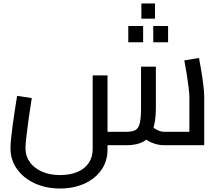

<svg xmlns="http://www.w3.org/2000/svg" viewBox="-20 -832 1261 1100"><path d="M324 248Q244 248 179.5 218.5Q115 189 77.5 136.5Q40 84 40 17Q40 -4 43.5 -38.5Q47 -73 52.5 -115Q58 -157 65 -200.5Q72 -244 78 -283L162 -270Q151 -202 143 -143.5Q135 -85 130.5 -44Q126 -3 126 17Q126 62 150.5 96.5Q175 131 220 151Q265 171 324 171Q383 171 425 152.5Q467 134 489 100.5Q511 67 511 23V-400H596V23Q596 93 559.5 143.5Q523 194 461.5 221Q400 248 324 248ZM596 0V-77H704Q738 -77 756 -87Q774 -97 781 -127Q788 -157 788 -215V-450H873V-215Q873 -136 855.5 -88.5Q838 -41 801 -20.5Q764 0 704 0ZM921 0Q886 0 852.5 -13.5Q819 -27 788 -55L843 -113Q866 -94 884.5 -85.5Q903 -77 921 -77H1101L1065 -41V-278Q1065 -295 1061 -328Q1057 -361 1050.5 -402.5Q1044 -444 1036 -486L1120 -500Q1127 -465 1134 -422Q1141 -379 1145.5 -340Q1150 -301 1150 -278V0ZM790 -725V-812H868V-725ZM715 -590V-683H800V-590ZM858 -590V-683H943V-590Z"/></svg>

Font: Cairo Medium
Style: Regular
Weight: 500
Designer: Mohamed Gaber, Accademia di Belle Arti di Urbino
Foundry: Kief Type Foundry, Accademia di Belle Arti di Urbino
Version: Version 3.117